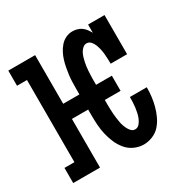

<svg xmlns="http://www.w3.org/2000/svg" viewBox="-128 -644 756 769"><g transform="rotate(-30 250.0 -260.0)"><path d="M325 8Q303 8 282 -1.5Q261 -11 246.5 -28.5Q232 -46 223 -67Q214 -88 209 -110Q204 -132 202.5 -154.5Q201 -177 201 -200V-225H126V0H2V-70H48V-450H2V-520H126V-295H201V-320Q201 -336 201.5 -352Q202 -368 204 -384Q206 -400 209 -415.5Q212 -431 216.5 -446Q221 -461 228.5 -475.5Q236 -490 246.5 -502Q257 -514 271.5 -521Q286 -528 302 -528Q313 -528 324 -525Q335 -522 344 -515.5Q353 -509 359.5 -500Q366 -491 371 -482V-520H447V-339H371Q371 -350 370.5 -361.5Q370 -373 369 -384.5Q368 -396 365.5 -407Q363 -418 359 -429Q355 -440 347 -449Q339 -458 327 -458Q318 -458 310 -451Q302 -444 297.5 -435.5Q293 -427 290 -417.5Q287 -408 285 -398.5Q283 -389 281.5 -379Q280 -369 279.5 -359.5Q279 -350 278.5 -340Q278 -330 278 -320V-295H351V-225H278V-200Q278 -190 278.5 -180.5Q279 -171 279.5 -161Q280 -151 281.5 -141.5Q283 -132 284.5 -122Q286 -112 289 -103Q292 -94 296.5 -85Q301 -76 308 -69Q315 -62 325 -62Q337 -62 345 -71.5Q353 -81 357.5 -92Q362 -103 364.5 -114.5Q367 -126 368.5 -137.5Q370 -149 370.5 -161Q371 -173 371 -185H449Q449 -163 446.5 -142Q444 -121 438.5 -100.5Q433 -80 424 -60.5Q415 -41 401 -25Q387 -9 366.5 -0.5Q346 8 325 8Z"/></g></svg>

Font: Iosevka Gothic
Style: Regular
Weight: 400
Monospace: yes
Designer: Belleve Invis
Foundry: Belleve Invis
Version: Version 15.5.1; ttfautohint (v1.8.4)